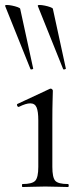

<svg xmlns="http://www.w3.org/2000/svg" viewBox="-37 -751 329 771"><path d="M53.4 0Q51.2 0 51.2 -6Q51.2 -12 53.4 -12Q92.4 -12 104.6 -25.3Q116.8 -38.6 116.8 -81V-268Q116.8 -303.4 109.9 -319.7Q103 -336 84.4 -336Q75.8 -336 64.7 -332.6Q53.6 -329.2 38.6 -321.8Q34.6 -320.8 32.1 -326.4Q29.6 -332 33.4 -333.8L162.8 -394.2Q165.6 -395.2 166.6 -395.2Q169.2 -395.2 172.2 -392.6Q175.2 -390 175.2 -386.8Q175.2 -378.8 174.2 -348Q173.2 -317.2 173.2 -269.2V-81Q173.2 -38.6 184.7 -25.3Q196.2 -12 236 -12Q239 -12 239 -6Q239 0 236 0Q218.4 0 194.8 -1Q171.2 -2 144.6 -2Q119 -2 95.4 -1Q71.8 0 53.4 0ZM216.4 -474Q217.4 -471 222.9 -472.5Q228.4 -474 227.4 -476L175.2 -716Q174.2 -719 164.6 -722.5Q155 -726 142.7 -728.5Q130.4 -731 122 -731Q113.6 -731 114.8 -727ZM85.2 -474Q86.2 -471 91.7 -472.5Q97.2 -474 96.2 -476L44 -716Q43 -719 33.4 -722.5Q23.8 -726 11.5 -728.5Q-0.8 -731 -9.2 -731Q-17.6 -731 -16.4 -727Z"/></svg>

Font: Cormorant Garamond Light
Style: Regular
Weight: 300
Designer: Christian Thalmann (Catharsis Fonts)
Foundry: Catharsis Fonts
Version: Version 4.001